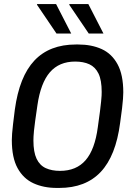

<svg xmlns="http://www.w3.org/2000/svg" viewBox="-20 -915 640 945"><path d="M259.8 10Q194.5 10 144.6 -13Q94.8 -36 66.5 -87.5Q38.2 -139 38.2 -225.8Q38.2 -240 39.6 -257.8Q41 -275.5 44.2 -303.9Q47.5 -332.2 53 -375.5Q75.2 -538.5 149.5 -617.2Q223.8 -696 353.5 -696H365.2Q430.8 -696 480.5 -673.4Q530.2 -650.8 558.5 -598.9Q586.8 -547 586.8 -460.2Q586.8 -446.8 585.4 -428.5Q584 -410.2 580.8 -382Q577.5 -353.8 571.2 -309.8Q550 -147.5 475.8 -68.8Q401.5 10 271.5 10ZM275.2 -74Q355.8 -74 401.4 -126.6Q447 -179.2 461.5 -289.5Q468.5 -337 472.1 -367.1Q475.8 -397.2 477.6 -415Q479.5 -432.8 480 -443.6Q480.5 -454.5 480.5 -462.5Q480.5 -520.5 464.8 -552.9Q449 -585.2 419.9 -598.6Q390.8 -612 349.8 -612Q271.2 -612 225.6 -559.4Q180 -506.8 164.2 -397.2Q157.2 -349.8 153.1 -319.6Q149 -289.5 147.2 -271.4Q145.5 -253.2 145 -242.8Q144.5 -232.2 144.5 -223.5Q144.5 -166.5 160.1 -133.6Q175.8 -100.8 205.4 -87.4Q235 -74 275.2 -74ZM416.8 -750 320.5 -892 322.2 -895H414.8L489.2 -750ZM258 -750 161.8 -892 162.8 -895H256L330.5 -750Z"/></svg>

Font: Chivo Mono Medium
Style: Italic
Weight: 500
Italic angle: -8.05°
Monospace: yes
Designer: Hector Gatti
Foundry: Omnibus-Type
Version: Version 1.008